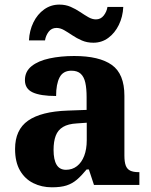

<svg xmlns="http://www.w3.org/2000/svg" viewBox="-20 -788 645 818"><path d="M201 10Q157.6 10 121.8 -7.8Q86 -25.6 65.1 -61.7Q44.2 -97.8 44.2 -153.4Q44.2 -235.2 99.6 -274Q155 -312.8 267.6 -316.8L349 -319.8V-374.2Q349 -410.8 343.5 -435.7Q338 -460.6 323.9 -473.7Q309.8 -486.8 284.2 -486.8Q248.6 -486.8 233.8 -458.2Q219 -429.6 219 -379Q152.4 -379 119.3 -394.4Q86.2 -409.8 86.2 -446.6Q86.2 -483.4 114.5 -506.1Q142.8 -528.8 190.7 -539.1Q238.6 -549.4 296 -549.4Q403 -549.4 456.5 -511.3Q510 -473.2 510 -379.8V-125.4Q510 -98 515.7 -82.8Q521.4 -67.6 534.6 -61.1Q547.8 -54.6 570.2 -54.6H573.8V0H380.4L358.6 -66H349Q327.4 -39.6 307.7 -22.7Q288 -5.8 263.5 2.1Q239 10 201 10ZM261.2 -64.6Q288 -64.6 308 -80.2Q328 -95.8 338.8 -124.2Q349.6 -152.6 349.6 -191V-265.2L307.4 -262.2Q270.2 -260.2 248.4 -247.1Q226.6 -234 217.4 -209.6Q208.2 -185.2 208.2 -149.6Q208.2 -107.6 221.1 -86.1Q234 -64.6 261.2 -64.6ZM377.8 -606Q350.8 -606 328.8 -615.5Q306.8 -625 288.3 -637.5Q269.8 -650 253.3 -659.5Q236.8 -669 220.8 -669Q199.4 -669 187.1 -652.5Q174.8 -636 171.8 -616H103.4Q105.4 -658 122.4 -692.7Q139.4 -727.4 168.1 -747.9Q196.8 -768.4 232.8 -768.4Q259.4 -768.4 281.1 -758.9Q302.8 -749.4 321.3 -736.9Q339.8 -724.4 356.3 -714.9Q372.8 -705.4 388.8 -705.4Q409.2 -705.4 422 -721.9Q434.8 -738.4 437.8 -758.4H505.2Q503.2 -716.4 486.2 -681.7Q469.2 -647 441.3 -626.5Q413.4 -606 377.8 -606Z"/></svg>

Font: Noto Serif Hentaigana ExtraLight
Style: Regular
Weight: 200
Designer: Kazuhiro Yamada
Foundry: nipponia
Version: Version 1.000